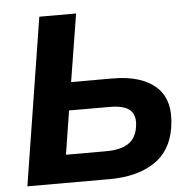

<svg xmlns="http://www.w3.org/2000/svg" viewBox="-51 -756 798 806"><g transform="rotate(-5 348.0 -352.5)"><path d="M32 0 144 -705H299L253 -420H427Q550 -420 611.5 -363.5Q673 -307 655 -193Q639 -94 566 -47Q493 0 378 0ZM205 -118H373Q436 -118 468.5 -140Q501 -162 508 -208Q516 -256 491.5 -279Q467 -302 404 -302H234Z"/></g></svg>

Font: Winston
Style: Bold Italic
Weight: 700
Italic angle: -9°
Designer: Original fonts by Vernon Adams / Changes by Cristiano Sobral
Foundry: Original fonts by Vernon Adams / Changes by Cristiano Sobral
Version: Version 2.503;July 17, 2020;FontCreator 13.0.0.2655 64-bit